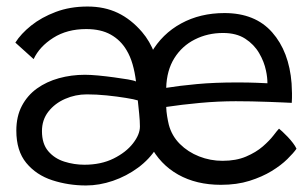

<svg xmlns="http://www.w3.org/2000/svg" viewBox="-20 -574 928 588"><path d="M243.5 -6Q189.5 -6 140.2 -22Q91 -38 60.5 -75Q30 -112 30 -174Q30 -217.5 47 -249.8Q64 -282 93.2 -303Q122.5 -324 160.5 -334.5Q198.5 -345 240 -345Q256.5 -345 280.5 -342.8Q304.5 -340.5 328.8 -337.2Q353 -334 371.8 -330.8Q390.5 -327.5 396.5 -324.5Q393 -353 386 -377.2Q379 -401.5 367.5 -420.5Q349.5 -451 319.2 -468Q289 -485 244 -485Q185.5 -485 143.2 -458.2Q101 -431.5 83 -393L27 -443.5Q44 -470.5 75.5 -495.8Q107 -521 150.8 -537.5Q194.5 -554 248 -554Q300 -554 340.8 -534.5Q381.5 -515 415 -476Q439 -448 453.5 -410Q468 -372 474.5 -319.8Q481 -267.5 481 -196Q481 -155.5 459.5 -121Q438 -86.5 402.8 -60.5Q367.5 -34.5 325.8 -20.2Q284 -6 243.5 -6ZM238.5 -69.5Q289.5 -69.5 327.8 -88.5Q366 -107.5 387.2 -134.8Q408.5 -162 408.5 -186.5Q408.5 -203 406.2 -226Q404 -249 402 -266.5Q391.5 -270 365.2 -274.2Q339 -278.5 307 -281.8Q275 -285 246 -285Q211 -285 179.5 -271.2Q148 -257.5 128.2 -232.2Q108.5 -207 108.5 -172.5Q108.5 -133.5 127.8 -111Q147 -88.5 177 -79Q207 -69.5 238.5 -69.5ZM888 -118.5Q879 -105.5 860 -86.8Q841 -68 812 -50.2Q783 -32.5 744.2 -20.2Q705.5 -8 656.5 -8Q581.5 -8 525.8 -39.2Q470 -70.5 439.5 -129.8Q409 -189 409 -273.5Q409 -353.5 442.8 -412Q476.5 -470.5 534.8 -502.2Q593 -534 667.5 -534Q761.5 -534 813.5 -475Q865.5 -416 873 -318.5Q874 -303 874.2 -288.5Q874.5 -274 873.5 -259Q867 -259.5 848 -260.2Q829 -261 803.2 -262Q777.5 -263 750.8 -263.5Q724 -264 702 -264Q649 -264 592 -258.8Q535 -253.5 489 -246.5Q489.5 -232 491.8 -218.2Q494 -204.5 497 -192Q506 -158 530.8 -133.2Q555.5 -108.5 589.8 -95Q624 -81.5 661.5 -81.5Q703 -81.5 733.5 -94.5Q764 -107.5 784.8 -125.5Q805.5 -143.5 817.5 -159.2Q829.5 -175 834.5 -180Q837.5 -177.5 845 -170.8Q852.5 -164 861.2 -154.8Q870 -145.5 877.2 -136Q884.5 -126.5 888 -118.5ZM489 -305Q529 -311.5 583 -316.5Q637 -321.5 706 -321.5Q741.5 -321.5 765.2 -320.5Q789 -319.5 799 -319Q799 -337.5 794.5 -358Q789 -385 773.5 -411.5Q758 -438 731 -455.5Q704 -473 663 -473Q616 -473 576.8 -453.2Q537.5 -433.5 514 -396Q490.5 -358.5 489 -305Z"/></svg>

Font: Grandstander Thin Light
Style: Regular
Weight: 300
Version: Version 1.200